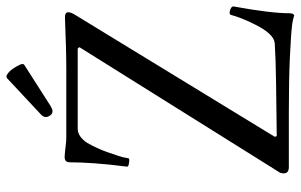

<svg xmlns="http://www.w3.org/2000/svg" viewBox="-182 -698 897 572"><g transform="rotate(-90 266.0 -412.5)"><path d="M506 16Q500 14 493 12.5Q486 11 480 10Q445 6 378.5 3Q312 0 217 0H54Q35 0 35 -15Q35 -25 40 -31L411 -624L407 -629H168Q145 -629 126 -601Q118 -587 110.5 -571Q103 -555 97 -537Q93 -525 87.5 -509Q82 -493 80 -478Q79 -474 66.5 -476Q54 -478 55 -482Q62 -536 65 -579Q68 -622 68 -653Q68 -668 84 -668Q100 -667 115.5 -665Q131 -663 142 -663H345Q375 -663 412.5 -664Q450 -665 500 -667Q515 -667 515 -657Q515 -653 513 -648Q511 -643 508 -638L144 -42L146 -36Q226 -37 301.5 -38Q377 -39 423 -42Q452 -45 481 -106Q492 -128 498.5 -146Q505 -164 507 -172Q509 -179 521.5 -175Q534 -171 532 -163Q512 -54 512 3Q512 13 506 16ZM220 -704Q210 -704 204.5 -716.5Q199 -729 212 -740L318 -839Q323 -844 331.5 -838Q340 -832 347.5 -821Q355 -810 359 -800.5Q363 -791 358 -788L236 -710Q232 -708 228 -706Q224 -704 220 -704Z"/></g></svg>

Font: Junicode Two Beta Condensed
Style: Regular
Weight: 400
Width: 3
Designer: Peter S. Baker
Foundry: Briery Creek Software
Version: Version 1.053; ttfautohint (v1.8.4)